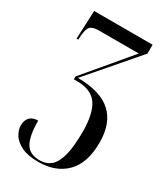

<svg xmlns="http://www.w3.org/2000/svg" viewBox="-193 -618 811 939"><g transform="rotate(30 212.5 -148.0)"><path d="M184 240Q126 240 90 223Q54 206 37.5 180Q21 154 21 128Q21 97 37.5 81Q54 65 83 65Q83 150 105.5 190Q128 230 186 230Q222 230 247 209.5Q272 189 285.5 139.5Q299 90 299 2Q299 -99 265.5 -148Q232 -197 152 -197H133V-213L345 -465H120Q84 -465 71.5 -451Q59 -437 56 -399L55 -376H45L52 -536H382V-486L147 -213Q275 -212 336 -156.5Q397 -101 397 8Q397 124 339.5 182Q282 240 184 240Z"/></g></svg>

Font: Noto Serif Display ExtraCondensed Medium
Style: Regular
Weight: 500
Width: 2
Designer: Monotype Design Team
Foundry: Monotype Imaging Inc.
Version: Version 2.009